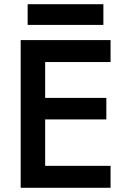

<svg xmlns="http://www.w3.org/2000/svg" viewBox="-20 -890 611 910"><path d="M194 -324V-104H504V0H78V-700H504V-596H194V-426H484V-324ZM111 -772V-870H470V-772Z"/></svg>

Font: Renner* Medium
Style: Medium
Weight: 500
Version: Version 003.000 ; ttfautohint (v0.97) -l 8 -r 50 -G 200 -x 1